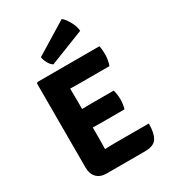

<svg xmlns="http://www.w3.org/2000/svg" viewBox="-224 -1046 1022 1157"><g transform="rotate(-30 286.5 -468.0)"><path d="M538 -131Q538 -65 517.2 -31Q496.5 3 433 3H167Q124 3 99.5 -22Q75 -47 75 -90.5V-676L82 -683H513Q516.5 -665 517.5 -649.2Q518.5 -633.5 518.5 -620Q518.5 -606.5 515.2 -586.8Q512 -567 505.5 -549H301Q290 -549 271.2 -549.2Q252.5 -549.5 232.5 -550Q232.5 -529.5 233 -513.2Q233.5 -497 233.5 -477V-407.5Q253.5 -408 272 -408.2Q290.5 -408.5 301 -408.5H453.5Q458.5 -394 460.8 -375Q463 -356 463 -343Q463 -329.5 460.8 -311.5Q458.5 -293.5 453.5 -278H301Q290.5 -278 272 -278.2Q253.5 -278.5 233.5 -279V-202Q233.5 -182.5 233 -166.2Q232.5 -150 232.5 -130V-129Q249.5 -130 267.5 -130.5Q285.5 -131 306.5 -131ZM398.5 -939Q410.5 -929 424 -910Q437.5 -891 447.5 -867.5Q457.5 -844 459 -821.5L218.5 -727Q202 -736 189.5 -759Q177 -782 174.5 -802Z"/></g></svg>

Font: Signika SC
Style: Bold
Weight: 700
Designer: Anna Giedryś
Foundry: Anna Giedryś
Version: Version 2.000; ttfautohint (v1.8.3) -l 8 -r 50 -G 200 -x 9 -